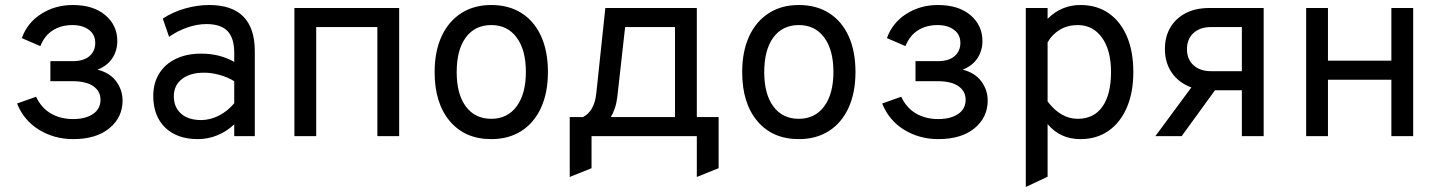

<svg xmlns="http://www.w3.org/2000/svg" viewBox="-20 -543 5741 766"><path d="M272 12Q196.5 12 135.8 -25.2Q75 -62.5 48 -130L124 -157Q144.5 -113 182.5 -90.5Q220.5 -68 272 -68Q321 -68 351 -88.2Q381 -108.5 381 -145Q381 -179 352.5 -199Q324 -219 270 -219H181V-299H270Q313.5 -299 336.8 -319Q360 -339 360 -372Q360 -405 334.8 -424Q309.5 -443 269 -443Q224 -443 190.8 -422Q157.5 -401 141 -359L67 -391Q89 -452.5 144.8 -487.8Q200.5 -523 270 -523Q352.5 -523 400.2 -482.5Q448 -442 448 -379Q448 -341.5 428.5 -311.2Q409 -281 369 -265Q418 -253 443.5 -218.5Q469 -184 469 -142Q469 -74.5 416.2 -31.2Q363.5 12 272 12Z M769.5 12Q686.5 12 639 -34Q591.5 -80 591.5 -160Q591.5 -211.5 615 -249.5Q638.5 -287.5 681.5 -308.2Q724.5 -329 782.5 -329Q820 -329 852.8 -320.8Q885.5 -312.5 914.5 -296V-332Q914.5 -391.5 887.5 -419.2Q860.5 -447 803.5 -447Q767 -447 727.8 -433.5Q688.5 -420 654.5 -396L629.5 -469Q668 -494.5 717.2 -508.8Q766.5 -523 814.5 -523Q905.5 -523 951 -476.8Q996.5 -430.5 996.5 -339V0H914.5V-47Q884.5 -18.5 847 -3.2Q809.5 12 769.5 12ZM782.5 -64Q818 -64 852.8 -81.5Q887.5 -99 914.5 -131V-219Q889 -235 856.5 -244Q824 -253 794.5 -253Q738.5 -253 706 -227.8Q673.5 -202.5 673.5 -159Q673.5 -115 702.5 -89.5Q731.5 -64 782.5 -64Z M1154.5 0V-511H1572.5V0H1485.5V-435H1241.5V0Z M1940 12Q1835 12 1774.5 -59.8Q1714 -131.5 1714 -255Q1714 -337.5 1741.5 -397.5Q1769 -457.5 1819.8 -490.2Q1870.5 -523 1940 -523Q2010 -523 2060.8 -490.8Q2111.5 -458.5 2138.8 -398.5Q2166 -338.5 2166 -256Q2166 -173.5 2138.5 -113.2Q2111 -53 2060.2 -20.5Q2009.5 12 1940 12ZM1940 -69Q2004.5 -69 2041.2 -118.8Q2078 -168.5 2078 -256Q2078 -344 2041.2 -393.5Q2004.5 -443 1940 -443Q1875 -443 1838.5 -393.8Q1802 -344.5 1802 -255Q1802 -167.5 1838.5 -118.2Q1875 -69 1940 -69Z M2253 163V-76H2306Q2327 -86.5 2341 -109.8Q2355 -133 2359 -171L2395 -511H2760V-76H2847V128L2760 163V0H2340V128ZM2417 -76H2673V-435H2474L2443 -158Q2440 -132 2433 -111.5Q2426 -91 2417 -76Z M3167 12Q3062 12 3001.5 -59.8Q2941 -131.5 2941 -255Q2941 -337.5 2968.5 -397.5Q2996 -457.5 3046.8 -490.2Q3097.5 -523 3167 -523Q3237 -523 3287.8 -490.8Q3338.5 -458.5 3365.8 -398.5Q3393 -338.5 3393 -256Q3393 -173.5 3365.5 -113.2Q3338 -53 3287.2 -20.5Q3236.5 12 3167 12ZM3167 -69Q3231.5 -69 3268.2 -118.8Q3305 -168.5 3305 -256Q3305 -344 3268.2 -393.5Q3231.5 -443 3167 -443Q3102 -443 3065.5 -393.8Q3029 -344.5 3029 -255Q3029 -167.5 3065.5 -118.2Q3102 -69 3167 -69Z M3723.5 12Q3648 12 3587.2 -25.2Q3526.5 -62.5 3499.5 -130L3575.5 -157Q3596 -113 3634 -90.5Q3672 -68 3723.5 -68Q3772.5 -68 3802.5 -88.2Q3832.5 -108.5 3832.5 -145Q3832.5 -179 3804 -199Q3775.5 -219 3721.5 -219H3632.5V-299H3721.5Q3765 -299 3788.2 -319Q3811.5 -339 3811.5 -372Q3811.5 -405 3786.2 -424Q3761 -443 3720.5 -443Q3675.5 -443 3642.2 -422Q3609 -401 3592.5 -359L3518.5 -391Q3540.5 -452.5 3596.2 -487.8Q3652 -523 3721.5 -523Q3804 -523 3851.8 -482.5Q3899.5 -442 3899.5 -379Q3899.5 -341.5 3880 -311.2Q3860.5 -281 3820.5 -265Q3869.5 -253 3895 -218.5Q3920.5 -184 3920.5 -142Q3920.5 -74.5 3867.8 -31.2Q3815 12 3723.5 12Z M4072.5 203V-511H4159.5V-468Q4214.5 -523 4290.5 -523Q4355.5 -523 4402.8 -490.5Q4450 -458 4475.8 -398Q4501.5 -338 4501.5 -256Q4501.5 -174 4475.5 -113.8Q4449.5 -53.5 4402.2 -20.8Q4355 12 4290.5 12Q4250 12 4217.5 -2.8Q4185 -17.5 4159.5 -48V162ZM4279.5 -69Q4344 -69 4378.2 -117.5Q4412.5 -166 4412.5 -256Q4412.5 -342.5 4376.5 -392.8Q4340.5 -443 4279.5 -443Q4240.5 -443 4209.5 -425Q4178.5 -407 4159.5 -374V-138Q4186 -103.5 4216 -86.2Q4246 -69 4279.5 -69Z M4934.5 0V-183H4803.5Q4751 -183 4711.2 -203.8Q4671.5 -224.5 4649.5 -261.5Q4627.5 -298.5 4627.5 -348Q4627.5 -397 4649.5 -433.8Q4671.5 -470.5 4711 -490.8Q4750.5 -511 4803.5 -511H5021.5V0ZM4589.5 0 4756.5 -226H4858.5L4694.5 0ZM4811.5 -259H4934.5V-435H4811.5Q4767.5 -435 4741.5 -411.2Q4715.5 -387.5 4715.5 -347Q4715.5 -306.5 4741.5 -282.8Q4767.5 -259 4811.5 -259Z M5191 0V-511H5278V-301H5531V-511H5618V0H5531V-225H5278V0Z"/></svg>

Font: Overpass
Style: Regular
Weight: 400
Designer: Delve Withrington, Dave Bailey, Thomas Jockin
Foundry: Delve Fonts LLC
Version: Version 4.000